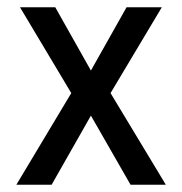

<svg xmlns="http://www.w3.org/2000/svg" viewBox="-20 -508 501 528"><path d="M339 0 230 -190 122 0H25L176 -252L35 -488H132L230 -314L328 -488H425L284 -252L436 0Z"/></svg>

Font: RopaSansRegular
Style: Regular
Weight: 400
Designer: Botio Nikoltchev
Foundry: Botjo Nikoltchev
Version: Version 1.002